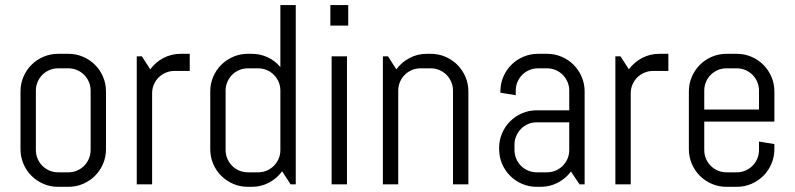

<svg xmlns="http://www.w3.org/2000/svg" viewBox="-20 -720 3105 750"><path d="M394 -137.2Q394 -106.9 382.6 -80.1Q371.1 -53.2 351.1 -33.2Q331.1 -13.2 304.2 -1.7Q277.3 9.8 247.1 9.8H207Q176.8 9.8 149.9 -1.7Q123 -13.2 103 -33.2Q83 -53.2 71.5 -80.1Q60.1 -106.9 60.1 -137.2V-362.8Q60.1 -393.1 71.5 -419.9Q83 -446.8 103 -466.8Q123 -486.8 149.9 -498.3Q176.8 -509.8 207 -509.8H247.1Q277.3 -509.8 304.2 -498.3Q331.1 -486.8 351.1 -466.8Q371.1 -446.8 382.6 -419.9Q394 -393.1 394 -362.8V-137.2ZM334 -366.2Q334 -384.3 327.1 -400.1Q320.3 -416 308.6 -427.7Q296.9 -439.5 281 -446.3Q265.1 -453.1 247.1 -453.1H207Q189 -453.1 173.1 -446.3Q157.2 -439.5 145.5 -427.7Q133.8 -416 127 -400.1Q120.1 -384.3 120.1 -366.2V-133.8Q120.1 -115.7 127 -99.9Q133.8 -84 145.5 -72.3Q157.2 -60.5 173.1 -53.7Q189 -46.9 207 -46.9H247.1Q265.1 -46.9 281 -53.7Q296.9 -60.5 308.6 -72.3Q320.3 -84 327.1 -99.9Q334 -115.7 334 -133.8Z M661.1 -442.9Q643.1 -442.9 627.2 -436Q611.3 -429.2 599.6 -417.5Q587.9 -405.8 581.1 -389.9Q574.2 -374 574.2 -356V0H514.2V-500H534.2L566.9 -449.2Q587.4 -477.1 618.4 -493.4Q649.4 -509.8 686 -509.8H721.2V-442.9Z M1115.2 0 1082 -50.8Q1061.5 -22.9 1030.8 -6.6Q1000 9.8 963.4 9.8H948.2Q918 9.8 891.1 -1.7Q864.3 -13.2 844.2 -33.2Q824.2 -53.2 812.7 -80.1Q801.3 -106.9 801.3 -137.2V-362.8Q801.3 -393.1 812.7 -419.9Q824.2 -446.8 844.2 -466.8Q864.3 -486.8 891.1 -498.3Q918 -509.8 948.2 -509.8H963.4Q997.1 -509.8 1025.9 -496.1Q1054.7 -482.4 1075.2 -458V-700.2H1135.3V0ZM1075.2 -366.2Q1075.2 -384.3 1068.4 -400.1Q1061.5 -416 1049.8 -427.7Q1038.1 -439.5 1022.2 -446.3Q1006.3 -453.1 988.3 -453.1H948.2Q930.2 -453.1 914.3 -446.3Q898.4 -439.5 886.7 -427.7Q875 -416 868.2 -400.1Q861.3 -384.3 861.3 -366.2V-133.8Q861.3 -115.7 868.2 -99.9Q875 -84 886.7 -72.3Q898.4 -60.5 914.3 -53.7Q930.2 -46.9 948.2 -46.9H988.3Q1006.3 -46.9 1022.2 -53.7Q1038.1 -60.5 1049.8 -72.3Q1061.5 -84 1068.4 -99.9Q1075.2 -115.7 1075.2 -133.8Z M1270.5 -620.1V-700.2H1340.3V-620.1ZM1275.4 0V-500H1335.4V0Z M1749.5 0V-366.2Q1749.5 -384.3 1742.7 -400.1Q1735.8 -416 1724.1 -427.7Q1712.4 -439.5 1696.5 -446.3Q1680.7 -453.1 1662.6 -453.1H1622.6Q1604.5 -453.1 1588.6 -446.3Q1572.8 -439.5 1561 -427.7Q1549.3 -416 1542.5 -400.1Q1535.6 -384.3 1535.6 -366.2V0H1475.6V-500H1495.6L1528.3 -449.2Q1548.8 -477.1 1579.8 -493.4Q1610.8 -509.8 1647.5 -509.8H1662.6Q1692.9 -509.8 1719.7 -498.3Q1746.6 -486.8 1766.6 -466.8Q1786.6 -446.8 1798.1 -419.9Q1809.6 -393.1 1809.6 -362.8V0Z M2243.7 0 2210.4 -49.8Q2189.9 -22.9 2159.2 -6.6Q2128.4 9.8 2091.8 9.8H2076.7Q2046.4 9.8 2019.5 -1.7Q1992.7 -13.2 1972.7 -33.2Q1952.6 -53.2 1941.2 -80.1Q1929.7 -106.9 1929.7 -137.2V-142.1Q1929.7 -172.4 1941.2 -199.2Q1952.6 -226.1 1972.7 -246.1Q1992.7 -266.1 2019.5 -277.6Q2046.4 -289.1 2076.7 -289.1H2203.6V-366.2Q2203.6 -384.3 2196.8 -400.1Q2189.9 -416 2178.2 -427.7Q2166.5 -439.5 2150.6 -446.3Q2134.8 -453.1 2116.7 -453.1H2081.5Q2063.5 -453.1 2047.6 -446.3Q2031.7 -439.5 2020 -427.7Q2008.3 -416 2001.5 -400.1Q1994.6 -384.3 1994.6 -366.2V-348.1L1934.6 -357.9V-362.8Q1934.6 -393.1 1946 -419.9Q1957.5 -446.8 1977.5 -466.8Q1997.6 -486.8 2024.4 -498.3Q2051.3 -509.8 2081.5 -509.8H2116.7Q2147 -509.8 2173.8 -498.3Q2200.7 -486.8 2220.7 -466.8Q2240.7 -446.8 2252.2 -419.9Q2263.7 -393.1 2263.7 -362.8V0ZM2203.6 -242.2H2076.7Q2058.6 -242.2 2042.7 -235.4Q2026.9 -228.5 2015.1 -216.6Q2003.4 -204.6 1996.6 -188.7Q1989.7 -172.9 1989.7 -154.8V-133.8Q1989.7 -115.7 1996.6 -99.9Q2003.4 -84 2015.1 -72.3Q2026.9 -60.5 2042.7 -53.7Q2058.6 -46.9 2076.7 -46.9H2116.7Q2134.8 -46.9 2150.6 -53.7Q2166.5 -60.5 2178.2 -72.3Q2189.9 -84 2196.8 -99.9Q2203.6 -115.7 2203.6 -133.8Z M2530.8 -442.9Q2512.7 -442.9 2496.8 -436Q2481 -429.2 2469.2 -417.5Q2457.5 -405.8 2450.7 -389.9Q2443.8 -374 2443.8 -356V0H2383.8V-500H2403.8L2436.5 -449.2Q2457 -477.1 2488 -493.4Q2519 -509.8 2555.7 -509.8H2590.8V-442.9Z M3004.9 -137.2Q3004.9 -106.9 2993.4 -80.1Q2981.9 -53.2 2961.9 -33.2Q2941.9 -13.2 2915 -1.7Q2888.2 9.8 2857.9 9.8H2817.9Q2787.6 9.8 2760.7 -1.7Q2733.9 -13.2 2713.9 -33.2Q2693.8 -53.2 2682.4 -80.1Q2670.9 -106.9 2670.9 -137.2V-362.8Q2670.9 -393.1 2682.4 -419.9Q2693.8 -446.8 2713.9 -466.8Q2733.9 -486.8 2760.7 -498.3Q2787.6 -509.8 2817.9 -509.8H2857.9Q2888.2 -509.8 2915 -498.3Q2941.9 -486.8 2961.9 -466.8Q2981.9 -446.8 2993.4 -419.9Q3004.9 -393.1 3004.9 -362.8V-245.1H2731V-133.8Q2731 -115.7 2737.8 -99.9Q2744.6 -84 2756.3 -72.3Q2768.1 -60.5 2783.9 -53.7Q2799.8 -46.9 2817.9 -46.9H2857.9Q2876 -46.9 2891.8 -53.7Q2907.7 -60.5 2919.4 -72.3Q2931.2 -84 2938 -99.9Q2944.8 -115.7 2944.8 -133.8V-167L3004.9 -157.2V-137.2ZM2944.8 -366.2Q2944.8 -384.3 2938 -400.1Q2931.2 -416 2919.4 -427.7Q2907.7 -439.5 2891.8 -446.3Q2876 -453.1 2857.9 -453.1H2817.9Q2799.8 -453.1 2783.9 -446.3Q2768.1 -439.5 2756.3 -427.7Q2744.6 -416 2737.8 -400.1Q2731 -384.3 2731 -366.2V-292H2944.8Z"/></svg>

Font: Abel
Style: Regular
Weight: 400
Designer: Matthew Desmond
Foundry: Matthew Desmond
Version: Version 1.003